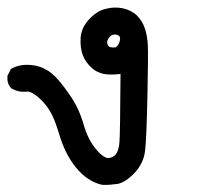

<svg xmlns="http://www.w3.org/2000/svg" viewBox="-25 -273 545 519"><path d="M251 226.6Q211.4 217.8 180.2 179.7Q149.4 142.1 132.8 82.5Q129.4 71.8 125.7 61.5Q122.1 51.3 117.9 42.5Q113.8 33.7 109.1 25.9Q104.5 18.1 99.4 11.7Q94.2 5.4 88.9 -0.5Q62 -26.9 47.4 -25.4Q25.4 -22.9 6.8 -33.7L5.4 -34.2L4.4 -35.6Q-6.3 -47.4 -4.9 -65.9V-67.9L-3.9 -69.8L2.9 -83.5L4.4 -86.4L6.8 -87.9Q31.2 -101.1 64 -96.7Q71.3 -95.7 78.1 -93.8Q85 -91.8 91.6 -88.9Q98.1 -85.9 104 -82.3Q109.9 -78.6 115.2 -74.2Q135.3 -57.6 161.6 -19Q175.3 0 185.1 20.8Q194.8 41.5 201.2 64Q207 84.5 215.6 101.3Q224.1 118.2 235.4 131.3Q246.1 144 254.6 149.4Q263.2 154.8 268.1 154.3Q281.2 152.8 288.1 144Q292 139.2 294.4 131.1Q296.9 123 297.9 111.8Q299.8 88.4 300.8 -73.2Q283.2 -70.8 266.1 -71.8Q257.8 -72.3 250.2 -74.5Q242.7 -76.7 236.1 -80.1Q229.5 -83.5 223.6 -88.9Q215.3 -96.2 209 -105Q202.6 -113.8 198.7 -124Q191.4 -144 192.9 -169.9Q194.3 -197.3 215.3 -220.2Q225.6 -231.4 236.8 -238.8Q248 -246.1 260.3 -249Q284.2 -255.4 307.1 -250.5Q331.1 -245.1 345.7 -230.5Q353 -223.1 358.2 -214.6Q363.3 -206.1 366.7 -195.8Q373 -176.8 374.5 -152.3Q376 -128.9 373.5 -13.4Q371.1 102.1 367.2 134.3Q366.2 143.1 363.8 151.4Q361.3 159.7 357.7 167Q354 174.3 349.4 181.4Q344.7 188.5 338.4 194.8Q314.5 219.7 293 224.1Q282.7 225.6 272.7 226.3Q262.7 227.1 252.4 226.6H251.5ZM287.6 -145Q291.5 -147.5 294.2 -151.6Q296.9 -155.8 298.8 -162.1Q301.3 -172.9 296.4 -176.3Q293 -178.7 289.6 -179.4Q286.1 -180.2 281.7 -179.2Q280.3 -179.2 278.8 -178.7Q277.3 -178.2 275.9 -177.2Q274.4 -176.3 273.2 -175Q272 -173.8 270.8 -172.4Q269.5 -170.9 268.1 -168.9Q262.7 -160.2 265.6 -153.3Q267.6 -148.9 269.3 -147.5Q271 -146 273.4 -145.5Q280.3 -144 287.6 -145Z"/></svg>

Font: NaikaiFont
Style: Bold
Weight: 700
Version: Version 1.89